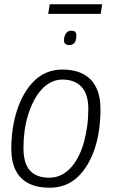

<svg xmlns="http://www.w3.org/2000/svg" viewBox="-20 -870 539 900"><path d="M213 10Q154 10 114 -10.5Q74 -31 53.5 -71.5Q33 -112 33 -174Q33 -223 40 -268.5Q47 -314 60.5 -355Q74 -396 94 -430.5Q114 -465 140.5 -491Q167 -517 200 -530.5Q233 -544 273 -544Q329 -544 369 -523.5Q409 -503 430 -461.5Q451 -420 451 -358Q451 -309 444.5 -262.5Q438 -216 424.5 -175Q411 -134 391 -100Q371 -66 345 -41Q319 -16 285.5 -3Q252 10 213 10ZM211 -37Q241 -37 266.5 -49.5Q292 -62 312 -84Q332 -106 347.5 -136Q363 -166 373 -202Q383 -238 388.5 -277.5Q394 -317 394 -359Q394 -429 362 -463Q330 -497 273 -497Q244 -497 219 -484.5Q194 -472 173.5 -449Q153 -426 137.5 -395.5Q122 -365 111 -329Q100 -293 95 -254.5Q90 -216 90 -176Q90 -104 120.5 -70.5Q151 -37 211 -37ZM304 -659Q292 -659 286 -664.5Q280 -670 280 -681Q280 -693 283.5 -703Q287 -713 294.5 -719.5Q302 -726 314 -726Q327 -726 332.5 -720.5Q338 -715 338 -703Q338 -691 335 -681Q332 -671 324.5 -665Q317 -659 304 -659ZM206 -805 213 -850H459L452 -805Z"/></svg>

Font: Georama Light
Style: Italic
Weight: 300
Italic angle: -9°
Designer: Jean-Baptiste Levee
Foundry: Production Type
Version: Version 1.001